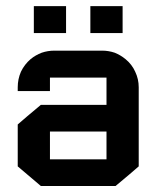

<svg xmlns="http://www.w3.org/2000/svg" viewBox="-20 -620 520 640"><path d="M398.4 -422.9Q419.9 -405.3 430.7 -380.9Q442.4 -356.4 442.4 -329.1Q442.4 -241.2 442.4 -65.4Q417 -43 365.2 0Q282.2 0 116.2 0Q90.8 -21.5 39.1 -65.4Q39.1 -112.3 39.1 -205.1Q64.5 -227.5 116.2 -270.5Q189.5 -270.5 335 -270.5Q335 -300.8 335 -361.3Q272.5 -361.3 146.5 -361.3Q146.5 -346.7 146.5 -316.4Q110.4 -316.4 39.1 -316.4Q39.1 -320.3 39.1 -329.1Q39.1 -356.4 49.8 -380.9Q61.5 -405.3 82 -422.9Q98.6 -436.5 119.1 -444.3Q139.6 -451.2 161.1 -451.2Q213.9 -451.2 320.3 -451.2Q341.8 -451.2 362.3 -444.3Q381.8 -436.5 398.4 -422.9ZM335 -88.9Q335 -120.1 335 -181.6Q272.5 -181.6 146.5 -181.6Q146.5 -151.4 146.5 -88.9Q148.4 -88.9 151.4 -88.9Q153.3 -88.9 156.2 -88.9Q200.2 -88.9 245.1 -88.9Q290 -88.9 335 -88.9ZM92.8 -599.6Q128.9 -599.6 200.2 -599.6Q200.2 -570.3 200.2 -509.8Q164.1 -509.8 92.8 -509.8Q92.8 -540 92.8 -599.6ZM281.2 -599.6Q316.4 -599.6 388.7 -599.6Q388.7 -570.3 388.7 -509.8Q352.5 -509.8 281.2 -509.8Q281.2 -540 281.2 -599.6Z"/></svg>

Font: Bestnet font
Style: Regular
Weight: 400
Version: Version 1.0